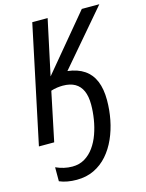

<svg xmlns="http://www.w3.org/2000/svg" viewBox="-139 -797 856 1126"><g transform="rotate(-15 289.0 -234.0)"><path d="M184.1 246.6Q154.8 246.6 128.4 241.9Q102.1 237.3 79.6 227.5V142.6Q103.5 153.3 128.4 159.2Q153.3 165 179.2 165Q221.7 165 254.4 145.5Q287.1 126 310.8 92.8Q334.5 59.6 349.4 17.8Q364.3 -23.9 371.6 -69.6Q378.9 -115.2 378.9 -158.2Q378.9 -208 364.3 -241.2Q349.6 -274.4 320.3 -291.3Q291 -308.1 246.1 -308.1Q231.4 -308.1 212.4 -305.7Q193.4 -303.2 174.3 -296.9L112.3 0H19.5L170.4 -713.9H263.7L191.9 -378.9L471.2 -713.9H577.6L295.4 -383.8Q356.4 -376.5 396.5 -349.1Q436.5 -321.8 456.1 -274.4Q475.6 -227.1 475.6 -159.7Q475.6 -99.6 464.1 -40.8Q452.6 18.1 429.4 70.1Q406.2 122.1 371.6 161.6Q336.9 201.2 290 223.9Q243.2 246.6 184.1 246.6Z"/></g></svg>

Font: Open Sans SemiCondensed Medium
Style: Italic
Weight: 500
Width: 4
Italic angle: -12°
Designer: Monotype Design Team
Foundry: Monotype Imaging Inc.
Version: Version 3.000